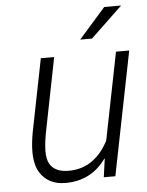

<svg xmlns="http://www.w3.org/2000/svg" viewBox="-53 -765 628 818"><g transform="rotate(-5 261.5 -356.0)"><path d="M194.5 10Q120 10 85 -46.5Q65 -79.5 65 -134.5Q65 -173 74.5 -222L135.5 -528.5H192.5L131.5 -221Q121 -169 120.5 -133.5Q120.5 -97.5 131.5 -78.5Q153 -40.5 211.5 -40.5Q270 -40.5 312.8 -71Q355.5 -101.5 382.5 -155L457 -528.5H513.5L408 0H358.5L369.5 -78.5L368 -79Q304.5 10 194.5 10ZM360 -593H309.5L423.5 -722.5H496Z"/></g></svg>

Font: Roberto Sans Light
Style: Italic
Weight: 300
Italic angle: -11°
Designer: Google
Version: Version 1.00;June 11, 2020;FontCreator 12.0.0.2522 64-bit; t